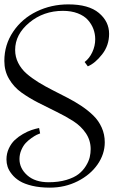

<svg xmlns="http://www.w3.org/2000/svg" viewBox="-20 -840 575 885"><path d="M384.8 -534.2 370.1 -554.2Q392.1 -570.8 405.5 -599.6Q418.9 -628.4 418.9 -659.2Q418.9 -683.6 410.6 -706.1Q402.3 -728.5 385.3 -747.8Q368.2 -767.1 338.4 -778.6Q308.6 -790 270 -790Q180.7 -790 115.2 -735.8Q49.8 -681.6 49.8 -609.9Q49.8 -577.6 64 -549.8Q78.1 -522 102.1 -501Q126 -480 157 -460.9Q188 -441.9 222.2 -424.6Q256.3 -407.2 290.5 -389.6Q324.7 -372.1 355.7 -351.3Q386.7 -330.6 410.6 -307.1Q434.6 -283.7 448.7 -252.2Q462.9 -220.7 462.9 -184.1Q462.9 -129.9 429.7 -82Q396.5 -34.2 337.9 -4.6Q279.3 24.9 210 24.9Q164.1 24.9 128.2 16.4Q92.3 7.8 70.6 -5.6Q48.8 -19 34.7 -36.9Q20.5 -54.7 15.1 -71.3Q9.8 -87.9 9.8 -105Q9.8 -132.3 20.8 -155.8Q31.7 -179.2 48.1 -194.6Q64.5 -210 85.7 -222.2Q106.9 -234.4 125 -240.5Q143.1 -246.6 160.2 -250L165 -225.1Q158.7 -223.1 149.2 -218.5Q139.6 -213.9 125 -203.6Q110.4 -193.4 98.6 -180.9Q86.9 -168.5 78.4 -148.7Q69.8 -128.9 69.8 -106.9Q69.8 -64 105.7 -32Q141.6 0 204.1 0Q250 0 285.9 -10.7Q321.8 -21.5 342.3 -37.6Q362.8 -53.7 376 -75.2Q389.2 -96.7 393.6 -115.5Q397.9 -134.3 397.9 -152.8Q397.9 -192.9 376 -225.6Q354 -258.3 318.8 -281Q283.7 -303.7 241.5 -324.2Q199.2 -344.7 156.7 -366.5Q114.3 -388.2 79.1 -413.3Q43.9 -438.5 22 -475.6Q0 -512.7 0 -559.1Q0 -633.8 40.8 -694.1Q81.5 -754.4 148.9 -787.1Q216.3 -819.8 294.9 -819.8Q388.7 -819.8 435.8 -780.3Q482.9 -740.7 482.9 -684.1Q482.9 -630.4 450.7 -589.4Q418.5 -548.3 384.8 -534.2Z"/></svg>

Font: Rochester
Style: Regular
Weight: 400
Designer: Gillian Fisher
Foundry: Font Diner, Inc DBA Sideshow
Version: Version 1.005